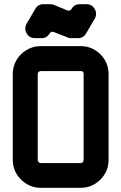

<svg xmlns="http://www.w3.org/2000/svg" viewBox="-20 -896 579 916"><path d="M432 -853Q445 -830 432 -807L391 -737Q378 -714 352 -714H317Q308 -714 301 -718L237 -743Q226 -748 217 -737Q204 -714 178 -714H147Q120 -714 107 -737Q94 -759 107 -783L148 -853Q161 -876 187 -876H221Q230 -876 237 -873L302 -846Q315 -842 321 -853Q334 -876 361 -876H392Q419 -876 432 -853ZM498 -132Q498 -96 480 -66Q462 -36 432 -18Q402 0 366 0H174Q138 0 107.5 -18Q77 -36 59 -66Q41 -96 41 -132V-543Q41 -580 59 -610Q77 -640 107.5 -658Q138 -676 174 -676H366Q402 -676 432 -658Q462 -640 480 -610Q498 -580 498 -543ZM379 -132V-543Q379 -557 366 -557H174Q169 -557 164.5 -553Q160 -549 160 -543V-132Q160 -127 164.5 -122.5Q169 -118 174 -118H366Q371 -118 375 -122.5Q379 -127 379 -132Z"/></svg>

Font: Monomaniac One
Style: Regular
Weight: 400
Version: Version 1.000; ttfautohint (v1.8.3)